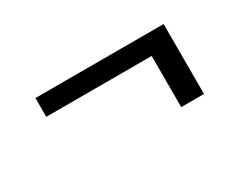

<svg xmlns="http://www.w3.org/2000/svg" viewBox="-47 -523 782 627"><g transform="rotate(-30 344.0 -209.0)"><path d="M585.9 -341.3V-77.6H500V-270.5H102.5V-341.3Z"/></g></svg>

Font: Merriweather
Style: Regular
Weight: 400
Designer: Eben Sorkin
Foundry: Eben Sorkin
Version: Version 1.584; ttfautohint (v1.8.1)